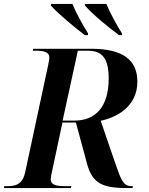

<svg xmlns="http://www.w3.org/2000/svg" viewBox="-44 -964 763 984"><path d="M391 -784H407V-793C379 -837 345 -900 327 -944H218L217 -935C256 -892 341 -821 391 -784ZM566 -784H582L581 -793C553 -837 520 -898 501 -944H392V-935C431 -890 515 -821 566 -784ZM-24 0H319L322 -10H289C247 -10 216 -15 216 -46C216 -53 218 -66 222 -82L276 -336H345L402 -125C430 -21 484 0 613 0H635L637 -10H629C588 -10 576 -43 548 -124L472 -345C551 -362 660 -415 660 -546C660 -659 582 -714 424 -714H126L124 -704H137C179 -704 209 -699 209 -668C209 -662 206 -650 204 -636L85 -81C71 -16 33 -10 -9 -10H-22ZM338 -346H277L355 -704H406C478 -704 513 -668 513 -561C513 -417 446 -346 338 -346Z"/></svg>

Font: Noto Serif Display SemiBold
Style: Italic
Weight: 600
Italic angle: -12°
Designer: Monotype Design Team
Foundry: Monotype Imaging Inc.
Version: Version 2.009